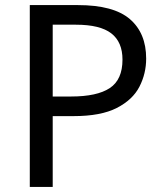

<svg xmlns="http://www.w3.org/2000/svg" viewBox="-20 -734 645 754"><path d="M286 -714Q426 -714 490 -659Q554 -604 554 -504Q554 -445 527.5 -393.5Q501 -342 438.5 -310Q376 -278 269 -278H187V0H97V-714ZM278 -637H187V-355H259Q361 -355 411 -388Q461 -421 461 -500Q461 -569 417 -603Q373 -637 278 -637Z"/></svg>

Font: Noto Sans Cypro Minoan
Style: Regular
Weight: 400
Designer: David Williams
Foundry: David Williams
Version: Version 1.503; ttfautohint (v1.8.4.7-5d5b)